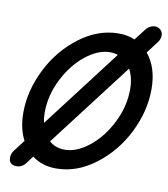

<svg xmlns="http://www.w3.org/2000/svg" viewBox="-85 -805 799 913"><g transform="rotate(10 314.5 -348.5)"><path d="M56 36Q19 36 19 0Q19 -18 31 -34L73 -89Q44 -145 44 -220Q44 -327 96 -431Q148 -535 237.5 -602.5Q327 -670 426 -670Q470 -670 504 -655L545 -708Q564 -733 592 -733Q606 -733 617 -722.5Q628 -712 628 -696Q628 -677 616 -662L572 -604Q625 -540 625 -436Q625 -329 573 -225Q521 -121 431.5 -53.5Q342 14 243 14Q175 14 127 -23L101 12Q83 36 56 36ZM144 -239Q144 -214 149 -189L439 -569Q422 -575 401 -575Q344 -575 284 -527.5Q224 -480 184 -401Q144 -322 144 -239ZM268 -81Q325 -81 385 -128.5Q445 -176 485 -255Q525 -334 525 -417Q525 -473 503 -514L193 -108Q223 -81 268 -81Z"/></g></svg>

Font: Comic Neue
Style: Bold Italic
Weight: 700
Italic angle: -12°
Designer: Craig Rozynski
Foundry: Craig Rozynski
Version: Version 2.003